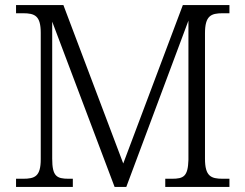

<svg xmlns="http://www.w3.org/2000/svg" viewBox="-20 -734 964 754"><path d="M43 0H266V-32H250C202 -32 185 -42 185 -111V-649L430 0H476L720 -653V-106C718 -41 701 -32 655 -32H629V0H881V-32H855C808 -32 785 -42 785 -111V-603C785 -672 808 -682 855 -682H881V-714H698L464 -92L229 -714H43V-682H70C117 -682 140 -672 140 -605V-109C140 -41 117 -32 70 -32H43Z"/></svg>

Font: Noto Serif Telugu Light
Style: Regular
Weight: 300
Designer: Jelle Bosma - Monotype Design Team
Foundry: Monotype Imaging Inc.
Version: Version 2.005